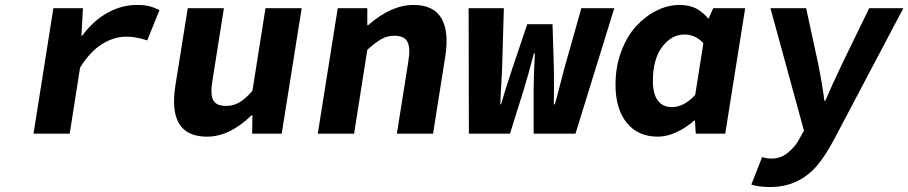

<svg xmlns="http://www.w3.org/2000/svg" viewBox="-20 -543 3690 780"><path d="M116.2 0 196.8 -509.8H316.9L311 -397.9H314Q359.4 -459.5 417 -491.2Q474.6 -522.9 535.2 -522.9Q565.9 -522.9 585.7 -518.1Q605.5 -513.2 627.9 -502L578.1 -378.9Q557.1 -385.3 549.6 -387.2Q542 -389.2 525.9 -391.6Q509.8 -394 492.2 -394Q442.9 -394 394.3 -363.8Q345.7 -333.5 305.2 -268.1L263.2 0Z M820.8 12.2Q660.2 12.2 692.4 -194.8L742.7 -509.8H889.6L842.8 -213.9Q834 -160.2 845.9 -136.5Q857.9 -112.8 898.4 -112.8Q926.8 -112.8 950.7 -126Q974.6 -139.2 1005.4 -173.8L1058.6 -509.8H1205.6L1124.5 0H1004.4L1005.4 -74.2H1001.5Q912.6 12.2 820.8 12.2Z M1271 0 1352.1 -509.8H1472.2V-440.9H1476.1Q1568.8 -522.9 1660.2 -522.9Q1741.7 -522.9 1773.2 -468.8Q1804.7 -414.6 1789.1 -314.9L1739.3 0H1592.3L1639.2 -295.9Q1647.9 -349.1 1635 -373.5Q1622.1 -397.9 1582 -397.9Q1553.7 -397.9 1529.8 -384.5Q1505.9 -371.1 1472.2 -340.8L1418.5 0Z M1884.8 0 1883.8 -509.8H2026.9L2020 -270Q2019.5 -252 2016.4 -200Q2013.2 -147.9 2012.7 -119.1H2015.6Q2032.2 -178.7 2063 -270L2122.1 -444.8H2224.6L2230 -270Q2231.4 -195.3 2230 -119.1H2233.9Q2242.2 -146.5 2254.9 -197.3Q2267.6 -248 2273.9 -270L2341.8 -509.8H2475.6L2317.9 0H2147.9V-175.8Q2147.9 -234.4 2152.8 -326.2H2148.9Q2128.4 -246.6 2106.9 -175.8L2051.8 0Z M2652.3 12.2Q2571.8 12.2 2526.1 -44.2Q2480.5 -100.6 2480.5 -199.2Q2480.5 -272 2503.9 -334.2Q2527.3 -396.5 2564.7 -437Q2602.1 -477.5 2647.9 -500.2Q2693.8 -522.9 2740.2 -522.9Q2780.3 -522.9 2807.1 -509Q2834 -495.1 2858.4 -466.8L2877.4 -509.8H3007.3L2926.3 0H2806.6L2803.2 -53.2H2800.3Q2767.1 -23.9 2727.8 -5.9Q2688.5 12.2 2652.3 12.2ZM2709.5 -107.9Q2758.8 -107.9 2804.2 -157.2L2837.4 -367.2Q2805.7 -402.8 2760.3 -402.8Q2708.5 -402.8 2670.4 -353Q2632.3 -303.2 2632.3 -213.9Q2632.3 -161.6 2652.3 -134.8Q2672.4 -107.9 2709.5 -107.9Z M3106.9 216.8Q3065.4 216.8 3032.2 207L3076.2 95.2Q3094.7 101.1 3114.3 101.1Q3151.9 101.1 3179.9 78.1Q3208 55.2 3223.1 28.8L3246.1 -12.2L3109.9 -509.8H3254.9L3303.2 -287.1Q3319.8 -205.6 3329.1 -133.8H3333Q3360.4 -198.7 3402.8 -287.1L3511.2 -509.8H3649.9L3368.2 23.9Q3333 90.3 3298.1 131.1Q3263.2 171.9 3215.8 194.3Q3168.5 216.8 3106.9 216.8Z"/></svg>

Font: Office Code Pro Bold Italic
Style: Regular
Weight: 700
Italic angle: -9°
Designer: Nathan Rutzky & Paul D. Hunt
Foundry: Adobe Systems Incorporated
Version: Version 1.004;PS 001.004;hotconv 1.0.70;makeotf.lib2.5.58329